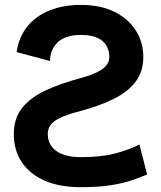

<svg xmlns="http://www.w3.org/2000/svg" viewBox="-20 -755 660 787"><path d="M311.3 -110.8Q266.1 -110.8 236 -122.7Q205.8 -134.5 190.8 -155.9Q175.8 -177.2 175.8 -205.3Q175.8 -226.6 186.5 -241.3Q197.3 -256.1 216.2 -266.6Q235.1 -277.1 259.5 -285.2Q283.9 -293.2 311.3 -300.3Q389.2 -321.3 446.7 -349.9Q504.2 -378.4 535.8 -420Q567.4 -461.7 567.4 -521.5Q567.4 -581.3 537 -629.6Q506.6 -678 449.3 -706.4Q392.1 -734.9 311.3 -734.9Q240 -734.9 183.6 -712.4Q127.2 -689.9 92.2 -646.7Q57.1 -603.5 48.3 -541.5L185.1 -504.9Q185.1 -552 216.9 -581.9Q248.8 -611.8 311.3 -611.8Q354 -611.8 379.6 -599.7Q405.3 -587.6 416.7 -567.3Q428.2 -546.9 428.2 -521.5Q428.2 -504.4 418.7 -491Q409.2 -477.5 392.7 -467.3Q376.2 -457 355.2 -449.2Q334.2 -441.4 311.3 -435.1Q231 -413.6 169.1 -385.4Q107.2 -357.2 71.9 -314.2Q36.6 -271.2 36.6 -205.3Q36.6 -139.4 69 -90.6Q101.3 -41.7 162.6 -14.8Q223.9 12.2 311.3 12.2Q382.8 12.2 433.1 4.4Q483.4 -3.4 519.2 -15.6Q554.9 -27.8 583 -40L551.5 -162.6Q507.6 -140.4 450.6 -125.6Q393.6 -110.8 311.3 -110.8Z"/></svg>

Font: Giphurs
Style: Regular
Weight: 400
Version: Version 2.010